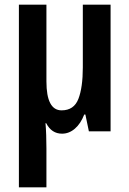

<svg xmlns="http://www.w3.org/2000/svg" viewBox="-20 -563 554 823"><path d="M454 -543V0H361L346 -72H341Q326 -33 301 -11.5Q276 10 246 10Q201 10 178 -35H175Q177 -13 178 16Q179 45 179 73V240H61V-543H179V-214Q179 -90 244 -90Q297 -90 316 -139Q335 -188 335 -274V-543Z"/></svg>

Font: Avrile Sans Condensed SemiBold
Style: Regular
Weight: 600
Width: 3
Designer: Monotype Design Team
Foundry: Monotype Imaging Inc.
Version: Version 2.001;September 10, 2019;FontCreator 11.5.0.2425 64-